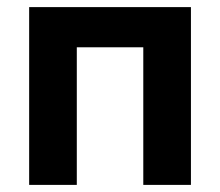

<svg xmlns="http://www.w3.org/2000/svg" viewBox="-20 -520 619 540"><path d="M62 -500H517V0H383V-387H196V0H62Z"/></svg>

Font: Titillium Web[RUS by Daymarius]
Style: Bold
Weight: 700
Designer: Cyrillization by Daymarius
Foundry: Cyrillization by Daymarius
Version: Version 1.002 September 11, 2018